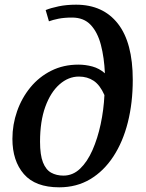

<svg xmlns="http://www.w3.org/2000/svg" viewBox="-20 -790 622 820"><path d="M233 10Q131 10 82 -46.5Q33 -103 33 -197Q33 -258 53 -315Q73 -372 110 -417Q147 -462 199 -488Q251 -514 315 -514Q345 -514 374.5 -506Q404 -498 428 -477Q425 -544 411 -598Q397 -652 367.5 -683.5Q338 -715 288 -715Q254 -715 229.5 -710Q205 -705 189 -699L175 -747Q197 -756 230.5 -763Q264 -770 305 -770Q420 -770 483.5 -689Q547 -608 547 -449Q547 -351 526 -267.5Q505 -184 464 -121.5Q423 -59 365 -24.5Q307 10 233 10ZM251 -40Q291 -40 322 -69.5Q353 -99 375 -149Q397 -199 410 -260Q423 -321 426 -384Q407 -427 380 -445Q353 -463 317 -463Q272 -463 234 -429.5Q196 -396 173.5 -334Q151 -272 151 -185Q151 -128 163.5 -96.5Q176 -65 198.5 -52.5Q221 -40 251 -40Z"/></svg>

Font: Noto Serif Medium
Style: Italic
Weight: 500
Italic angle: -12°
Designer: Monotype Design Team
Foundry: Monotype Imaging Inc.
Version: Version 2.014; ttfautohint (v1.8.4.7-5d5b)